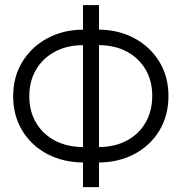

<svg xmlns="http://www.w3.org/2000/svg" viewBox="-20 -748 726 768"><path d="M372.6 -98.1H314.9Q233.9 -98.1 169.9 -131.6Q106 -165 69.3 -225.1Q32.7 -285.2 32.7 -363.3Q32.7 -441.4 69.8 -501.5Q106.9 -561.5 170.7 -595.5Q234.4 -629.4 313.5 -629.4H373.5Q453.1 -629.4 516.6 -595.5Q580.1 -561.5 616.9 -502Q653.8 -442.4 653.8 -363.8Q653.8 -285.2 617.2 -225.1Q580.6 -165 517.1 -131.6Q453.6 -98.1 372.6 -98.1ZM314.9 -159.7H372.6Q439 -159.7 487.5 -185.8Q536.1 -211.9 562.5 -258.1Q588.9 -304.2 588.9 -363.8Q589.4 -423.8 562.5 -469.7Q535.6 -515.6 487.3 -541.5Q439 -567.4 374.5 -567.4H314Q248.5 -567.4 199.7 -541.3Q150.9 -515.1 124 -469Q97.2 -422.9 97.2 -363.3Q97.2 -303.7 124 -257.6Q150.9 -211.4 200 -185.5Q249 -159.7 314.9 -159.7ZM376 -727.5V0.5H312V-727.5Z"/></svg>

Font: Inter Tight Light
Style: Regular
Weight: 300
Designer: Rasmus Andersson
Foundry: rsms
Version: Version 3.004